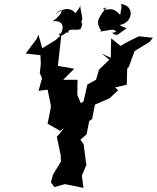

<svg xmlns="http://www.w3.org/2000/svg" viewBox="-20 -915 765 936"><path d="M357 -391 376 -407 357 -452 358 -526H288L342 -580L262 -594L267 -637L279 -745L250 -719L186 -680L167 -747L160 -727L105 -654L177 -646L179 -604L174 -558L185 -534L168 -472L212 -478L228 -400L227 -387L212 -312L273 -277L293 -291L257 -248L276 -158L277 -127L239 -65L228 -27L245 -3L299 -18H294L387 1L379 -59L402 -113L399 -123L388 -211L372 -234L402 -260L415 -325L429 -335L443 -405L514 -436L556 -475L541 -489L598 -502L600 -580L608 -589L636 -666L710 -711L725 -731L657 -738C626 -722 594 -709 568 -691L522 -728L520 -633L476 -654L513 -624L463 -576L448 -526L406 -503L387 -420L338 -393ZM313 -756C309 -784 368 -759 375 -778C389 -815 371 -791 379 -817C387 -817 370 -871 371 -893C377 -887 348 -849 346 -851C347 -856 307 -897 251 -844C286 -889 298 -854 237 -812C287 -815 295 -787 276 -749C265 -767 260 -717 302 -756ZM527 -755C552 -729 567 -768 548 -741C615 -794 605 -766 563 -793C631 -804 637 -890 569 -895C577 -873 567 -868 567 -842C521 -889 520 -860 480 -871C519 -889 487 -876 461 -822C446 -781 495 -753 464 -761C516 -766 536 -780 546 -759Z"/></svg>

Font: Asimov Aggro
Style: CondIt
Weight: 500
Designer: Google
Version: Version 2.000980; 2014